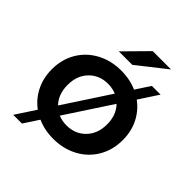

<svg xmlns="http://www.w3.org/2000/svg" viewBox="-222 -881 1089 1089"><g transform="rotate(45 322.5 -336.5)"><path d="M38 -267Q38 -346 74.5 -408Q111 -470 176 -505Q241 -540 322 -540Q404 -540 469 -505Q534 -470 570.5 -408Q607 -346 607 -267Q607 -188 570.5 -125.5Q534 -63 469 -28Q404 7 322 7Q241 7 176 -28Q111 -63 74.5 -125.5Q38 -188 38 -267ZM481 -267Q481 -342 436 -388Q391 -434 322 -434Q253 -434 208.5 -388Q164 -342 164 -267Q164 -192 208.5 -146Q253 -100 322 -100Q391 -100 436 -146Q481 -192 481 -267ZM506 -601H576L136 71H66ZM370 -744H517L343 -607H235Z"/></g></svg>

Font: Montserrat Alternates SemiBold
Style: Regular
Weight: 600
Designer: Julieta Ulanovsky
Foundry: Julieta Ulanovsky
Version: Version 7.200